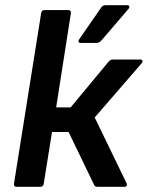

<svg xmlns="http://www.w3.org/2000/svg" viewBox="-20 -722 571 742"><path d="M522 -492Q529 -492 530.5 -487.5Q532 -483 527 -477L346 -268L469 -14Q472 -9 469.5 -4.5Q467 0 460 0H357Q347 0 344 -7L245 -212H181L149 -12Q147 0 136 0H44Q33 0 34 -12L139 -671Q141 -683 151 -683H244Q255 -683 254 -671L197 -307H253L400 -484Q407 -492 416 -492ZM292 -556Q286 -556 284 -560Q282 -564 286 -570L369 -690Q376 -702 388 -702H471Q478 -702 479.5 -697.5Q481 -693 476 -687L374 -568Q364 -556 354 -556Z"/></svg>

Font: Sofia Sans
Style: Bold Italic
Weight: 700
Italic angle: -9°
Designer: Botio Nikoltchev, Ani Petrova
Foundry: lettersoup
Version: Version 4.101; ttfautohint (v1.8.4.7-5d5b)